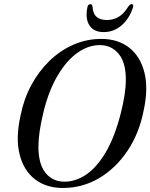

<svg xmlns="http://www.w3.org/2000/svg" viewBox="-20 -899 728 930"><path d="M470.5 -710.5Q552 -710.5 606 -668Q660 -625.5 679.5 -547.8Q699 -470 676 -365Q654.5 -253.5 597.8 -168.8Q541 -84 460.2 -36.2Q379.5 11.5 284.5 11.5Q204 11.5 149.2 -30.8Q94.5 -73 74.8 -152Q55 -231 80 -341.5Q95.5 -419.5 131.5 -486.5Q167.5 -553.5 219.5 -604Q271.5 -654.5 335.5 -682.5Q399.5 -710.5 470.5 -710.5ZM292.5 -19Q346 -19 396.8 -53Q447.5 -87 490.8 -159Q534 -231 564 -346Q577 -396.5 583.2 -437.8Q589.5 -479 589.5 -512Q590 -595.5 555 -638Q520 -680.5 463 -680.5Q408 -680.5 355.5 -643.5Q303 -606.5 260 -534.5Q217 -462.5 191 -358Q178 -305 172 -262.8Q166 -220.5 166 -187.5Q166.5 -103.5 200.8 -61.2Q235 -19 292.5 -19ZM497.5 -802Q529.5 -802 555 -817.5Q580.5 -833 602 -868Q610 -879 617 -879Q629.5 -879 623.5 -861Q605.5 -807 567.8 -775.2Q530 -743.5 482.5 -743.5Q435 -743.5 413.8 -775.2Q392.5 -807 403 -862Q406 -879 418 -879Q426 -879 428 -868Q430 -832.5 448 -817.2Q466 -802 497.5 -802Z"/></svg>

Font: Fraunces 144pt Soft
Style: Italic
Weight: 400
Italic angle: -16°
Version: Version 1.000;[b76b70a41]